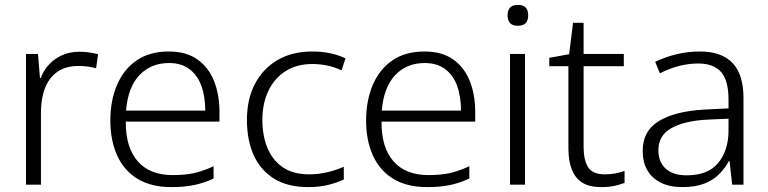

<svg xmlns="http://www.w3.org/2000/svg" viewBox="-20 -753 3131 783"><path d="M304 -542Q326 -542 345 -539Q364 -536 380 -532L372 -475Q355 -479 338.5 -481.5Q322 -484 299 -484Q262 -484 234 -471.5Q206 -459 186.5 -434.5Q167 -410 157 -374Q147 -338 147 -292V0H86V-533H135L143 -435H146Q157 -465 179 -489Q201 -513 232.5 -527.5Q264 -542 304 -542Z M668 -543Q739 -543 784.5 -511Q830 -479 852.5 -423.5Q875 -368 875 -295V-257H493Q492 -153 541 -96Q590 -39 684 -39Q733 -39 769 -46.5Q805 -54 851 -75V-25Q813 -7 772.5 1.5Q732 10 679 10Q596 10 540.5 -24Q485 -58 457.5 -119.5Q430 -181 430 -262Q430 -342 457 -406Q484 -470 537 -506.5Q590 -543 668 -543ZM669 -496Q596 -496 549 -447Q502 -398 494 -302H817Q817 -360 801 -403.5Q785 -447 752 -471.5Q719 -496 669 -496Z M1237 10Q1153 10 1097.5 -24.5Q1042 -59 1014.5 -120.5Q987 -182 987 -264Q987 -349 1020 -411.5Q1053 -474 1112.5 -508.5Q1172 -543 1254 -543Q1293 -543 1326 -536Q1359 -529 1389 -515L1373 -466Q1343 -480 1313.5 -486Q1284 -492 1254 -492Q1191 -492 1145.5 -463.5Q1100 -435 1075 -383.5Q1050 -332 1050 -264Q1050 -200 1070.5 -150Q1091 -100 1133 -71Q1175 -42 1241 -42Q1278 -42 1314.5 -50.5Q1351 -59 1382 -73V-21Q1355 -8 1318.5 1Q1282 10 1237 10Z M1711 -543Q1782 -543 1827.5 -511Q1873 -479 1895.5 -423.5Q1918 -368 1918 -295V-257H1536Q1535 -153 1584 -96Q1633 -39 1727 -39Q1776 -39 1812 -46.5Q1848 -54 1894 -75V-25Q1856 -7 1815.5 1.5Q1775 10 1722 10Q1639 10 1583.5 -24Q1528 -58 1500.5 -119.5Q1473 -181 1473 -262Q1473 -342 1500 -406Q1527 -470 1580 -506.5Q1633 -543 1711 -543ZM1712 -496Q1639 -496 1592 -447Q1545 -398 1537 -302H1860Q1860 -360 1844 -403.5Q1828 -447 1795 -471.5Q1762 -496 1712 -496Z M2121 -533V0H2060V-533ZM2091 -733Q2114 -733 2124 -722Q2134 -711 2134 -690Q2134 -670 2124 -659Q2114 -648 2091 -648Q2070 -648 2060 -659Q2050 -670 2050 -690Q2050 -711 2060 -722Q2070 -733 2091 -733Z M2446 -42Q2471 -42 2490.5 -46Q2510 -50 2527 -56V-7Q2508 0 2486 5Q2464 10 2432 10Q2384 10 2355 -8Q2326 -26 2312 -61.5Q2298 -97 2298 -149V-483H2220V-517L2301 -532L2317 -660H2360V-533H2524V-483H2360V-154Q2360 -100 2378.5 -71Q2397 -42 2446 -42Z M2835 -543Q2922 -543 2967 -496.5Q3012 -450 3012 -353V0H2966L2955 -97H2953Q2937 -67 2912.5 -42.5Q2888 -18 2851.5 -4Q2815 10 2763 10Q2711 10 2675 -8Q2639 -26 2620 -58.5Q2601 -91 2601 -138Q2601 -219 2666.5 -259Q2732 -299 2850 -306L2951 -311V-347Q2951 -425 2920.5 -459.5Q2890 -494 2828 -494Q2789 -494 2751 -484.5Q2713 -475 2671 -454L2652 -501Q2694 -521 2739.5 -532Q2785 -543 2835 -543ZM2862 -265Q2771 -260 2718 -230.5Q2665 -201 2665 -140Q2665 -92 2695 -65Q2725 -38 2780 -38Q2867 -38 2908.5 -88Q2950 -138 2951 -217V-269Z"/></svg>

Font: Noto Sans Hebrew Thin Light
Style: Regular
Weight: 300
Version: Version 3.001